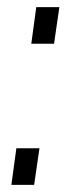

<svg xmlns="http://www.w3.org/2000/svg" viewBox="-20 -520 204 540"><path d="M91 -103 76 0H12L26 -103ZM147 -500 132 -397H68L82 -500Z"/></svg>

Font: Pathway Extreme 8pt Thin 12pt ExtraLight
Style: Italic
Weight: 250
Italic angle: -8°
Version: Version 1.001;gftools[0.9.26]